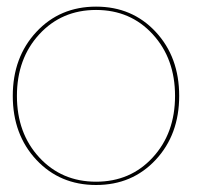

<svg xmlns="http://www.w3.org/2000/svg" viewBox="-20 -542 580 565"><path d="M507.3 -259.8Q507.3 -146 438.2 -71.8Q369.1 2.4 262.7 2.4Q156.2 2.4 86.9 -71.8Q17.6 -146 17.6 -259.8Q17.6 -373.5 86.9 -448Q156.2 -522.5 262.7 -522.5Q369.1 -522.5 438.2 -448.2Q507.3 -374 507.3 -259.8ZM95.7 -441.2Q29.8 -369.6 29.8 -259.8Q29.8 -149.9 95.7 -78.6Q161.6 -7.3 262.7 -7.3Q363.8 -7.3 429.4 -78.6Q495.1 -149.9 495.1 -259.8Q495.1 -369.6 429.4 -441.2Q363.8 -512.7 262.7 -512.7Q161.6 -512.7 95.7 -441.2Z"/></svg>

Font: Znikomit
Style: Regular
Weight: 100
Designer: gluk
Foundry: gluk
Version: Version 0.53